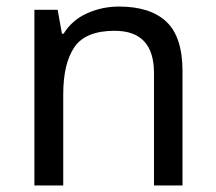

<svg xmlns="http://www.w3.org/2000/svg" viewBox="-20 -566 658 586"><path d="M343 -546Q439 -546 488 -499.5Q537 -453 537 -349V0H450V-343Q450 -472 330 -472Q241 -472 207 -422Q173 -372 173 -278V0H85V-536H156L169 -463H174Q200 -505 246 -525.5Q292 -546 343 -546Z"/></svg>

Font: Noto Sans Tifinagh Air
Style: Regular
Weight: 400
Designer: JamraPatel
Foundry: JamraPatel LLC
Version: Version 2.006; ttfautohint (v1.8.4.7-5d5b)